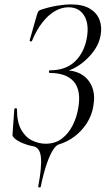

<svg xmlns="http://www.w3.org/2000/svg" viewBox="-20 -656 498 871"><path d="M164.6 191.4Q163.6 195.4 158 194.4Q152.4 193.4 153.4 189.4Q170 103.6 165.6 57.5Q161.2 11.4 128 7Q110.6 4.4 86.2 -5.2Q61.8 -14.8 47 -27.4Q40.2 -34 38.1 -37.3Q36 -40.6 37 -50.6L45 -161.2Q45.2 -164.6 51.1 -164.9Q57 -165.2 57 -161.2Q56.8 -102.2 76.1 -67.8Q95.4 -33.4 125.6 -18.7Q155.8 -4 187 -4Q230.6 -4 260.7 -27.1Q290.8 -50.2 309.4 -86.9Q328 -123.6 335 -165.4Q349 -245.4 315.2 -285.2Q281.4 -325 206 -325Q202 -325 202 -331Q202 -337 206 -337Q278.4 -337 320.1 -377.2Q361.8 -417.4 373.8 -483.2Q385.2 -547.2 361.9 -585.1Q338.6 -623 290.4 -623Q260.2 -623 230.3 -606.2Q200.4 -589.4 173.4 -555.6Q146.4 -521.8 124.8 -470Q123.8 -466.8 118.8 -468.3Q113.8 -469.8 114.8 -474L147 -587.2Q151.8 -601.2 154.2 -604.7Q156.6 -608.2 164 -611.2Q203 -624.2 238.3 -630.1Q273.6 -636 301.6 -636Q356.4 -636 388.2 -616.4Q420 -596.8 431.7 -565.2Q443.4 -533.6 436.4 -496Q430.4 -461.8 411.1 -432.7Q391.8 -403.6 365.6 -380.7Q339.4 -357.8 311.5 -344.4Q283.6 -331 261.2 -329L274.8 -337Q320.4 -337 352.3 -316.9Q384.2 -296.8 398.3 -260.2Q412.4 -223.6 403.4 -174.4Q396.4 -131.8 373.3 -96.3Q350.2 -60.8 317.6 -36.5Q285 -12.2 247.2 -1Q234.4 2.4 220.3 24.4Q206.2 46.4 191.9 87.7Q177.6 129 164.6 191.4Z"/></svg>

Font: Cormorant Infant Light
Style: Italic
Weight: 300
Italic angle: -10°
Designer: Christian Thalmann (Catharsis Fonts)
Foundry: Catharsis Fonts
Version: Version 4.001